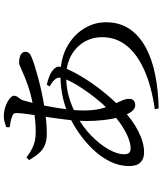

<svg xmlns="http://www.w3.org/2000/svg" viewBox="60 -894 879 1040"><g transform="rotate(-90 500.0 -373.5)"><path d="M429 25Q554 7 641 -32Q728 -71 773.5 -128Q819 -185 819 -260Q819 -314 793 -358Q767 -402 719 -428.5Q671 -455 604 -455Q549 -455 498.5 -441Q448 -427 393 -398Q330 -363 283.5 -317Q237 -271 211 -224.5Q185 -178 185 -142Q185 -123 192.5 -114.5Q200 -106 217 -106Q244 -106 277.5 -120Q311 -134 345 -157Q379 -180 407 -207Q435 -232 463 -264.5Q491 -297 517 -332.5Q543 -368 563 -402Q583 -436 594 -464Q605 -493 595 -509.5Q585 -526 552 -545L562 -560Q589 -554 611.5 -544.5Q634 -535 649 -519Q658 -509 659.5 -498.5Q661 -488 656 -474Q640 -429 606 -372Q572 -315 527 -258.5Q482 -202 432 -154Q371 -95 309 -64Q247 -33 195 -33Q160 -33 140.5 -53Q121 -73 121 -114Q121 -167 145 -216Q169 -265 209 -307.5Q249 -350 297.5 -384Q346 -418 394 -440Q438 -461 494.5 -473.5Q551 -486 612 -486Q703 -486 767 -450.5Q831 -415 865.5 -359Q900 -303 900 -240Q900 -167 865 -114Q830 -61 767 -26Q704 9 618.5 26.5Q533 44 433 46ZM450 -81Q429 -81 413 -105.5Q397 -130 386 -169Q375 -208 370 -254.5Q365 -301 365 -345Q365 -390 371.5 -446Q378 -502 386.5 -557Q395 -612 401.5 -656Q408 -700 408 -720Q408 -734 404.5 -739Q401 -744 389 -748Q377 -753 362 -756Q347 -759 331 -761L332 -780Q346 -785 361.5 -789Q377 -793 388 -793Q417 -793 443 -784Q469 -775 485.5 -762Q502 -749 502 -738Q502 -728 496.5 -720Q491 -712 484 -702.5Q477 -693 473 -674Q465 -646 456 -606.5Q447 -567 439.5 -524Q432 -481 427 -439Q422 -397 422 -362Q422 -307 431.5 -268.5Q441 -230 453.5 -202.5Q466 -175 475.5 -154Q485 -133 485 -113Q485 -96 475 -88.5Q465 -81 450 -81ZM296 -560Q261 -560 236 -570Q211 -580 192 -601Q173 -622 153 -656L168 -670Q195 -650 216 -639.5Q237 -629 258.5 -624.5Q280 -620 306 -620Q337 -620 368.5 -623Q400 -626 430 -631Q506 -644 558 -662.5Q610 -681 640 -695.5Q670 -710 679 -710Q709 -710 724.5 -701Q740 -692 740 -676Q740 -665 733.5 -657Q727 -649 712 -643Q694 -635 663.5 -625.5Q633 -616 594 -605.5Q555 -595 511.5 -586Q468 -577 425 -571Q395 -566 361 -563Q327 -560 296 -560Z"/></g></svg>

Font: Noto Serif JP ExtraLight Medium
Style: Regular
Weight: 500
Version: Version 2.003-H1;hotconv 1.1.1;makeotfexe 2.6.0